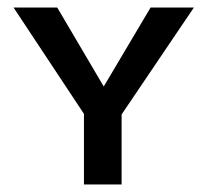

<svg xmlns="http://www.w3.org/2000/svg" viewBox="-20 -490 551 510"><path d="M206 -183 16 -470H132L271 -234H240L380 -470H495L301 -183ZM203 0V-211H303V0Z"/></svg>

Font: Ysabeau SC SemiBold
Style: Regular
Weight: 600
Designer: Christian Thalmann (Catharsis Fonts)
Version: Version 2.001;gftools[0.9.30]; featfreeze: smcp